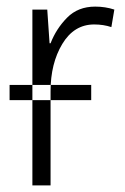

<svg xmlns="http://www.w3.org/2000/svg" viewBox="-20 -561 379 581"><path d="M256 -304V-258H9V-304ZM268 -541Q216 -541 183 -507.5Q150 -474 133 -430H130L123 -532H78V0H133V-285Q133 -369 168.5 -428Q204 -487 265 -487Q293 -487 317 -479L326 -532Q299 -541 268 -541Z"/></svg>

Font: Noto Sans UI SemiCondensed Light
Style: Regular
Weight: 300
Width: 4
Designer: Monotype Design Team
Foundry: Monotype Imaging Inc.
Version: Version 1.901